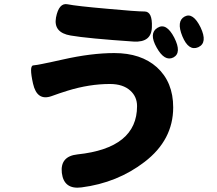

<svg xmlns="http://www.w3.org/2000/svg" viewBox="-20 -832 1040 919"><path d="M370 65Q286 76 276 -4Q267 -84 351 -93Q636 -123 636 -324Q636 -369 604 -398Q569 -430 506 -430Q408 -430 304 -398Q265 -386 227 -372Q157 -347 138 -432Q119 -517 139 -519Q159 -521 182 -526Q222 -534 230 -536Q238 -538 280 -547Q417 -578 527 -578Q655 -578 731 -510Q809 -439 809 -318Q809 -162 672 -57Q542 43 370 65ZM707 -702Q705 -628 620 -633Q399 -648 318 -662Q235 -676 248 -748Q262 -820 303.5 -811.5Q345 -803 494 -790Q634 -777 672 -777Q710 -777 707 -702ZM929 -606Q883 -586 853 -658Q823 -731 864 -753Q904 -774 940 -701Q975 -627 929 -606ZM730 -604Q691 -673 734 -699Q776 -725 814 -652Q851 -579 810 -557Q768 -536 730 -604Z"/></svg>

Font: Resource Han Rounded TW Heavy
Style: Regular
Weight: 900
Designer: Cyano Hao (round all glyphs); Ryoko NISHIZUKA 西塚涼子 (kana, bopomofo & ideographs); Paul D. Hunt (Latin, Greek & Cyrillic)
Foundry: Cyano Hao
Version: 0.990